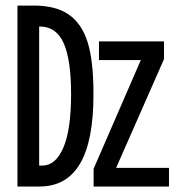

<svg xmlns="http://www.w3.org/2000/svg" viewBox="-20 -679 640 699"><path d="M320.3 -335.9Q320.3 -165.5 271.2 -82.8Q222.2 0 124 0H43.5V-658.7H103Q182.6 -658.7 229.7 -626.5Q276.9 -594.2 298.6 -526.6Q320.3 -459 320.3 -335.9ZM238.8 -335.9Q238.8 -461.9 211.7 -522.2Q184.6 -582.5 124.5 -582.5H122.6V-76.2H134.3Q182.6 -76.2 210.7 -141.6Q238.8 -207 238.8 -335.9ZM320.8 0V-64.5L492.7 -460.4H340.3V-528.3H577.1V-463.9L402.8 -67.9H595.2V0Z"/></svg>

Font: Courier New
Style: Regular
Weight: 400
Designer: Steve Matteson
Foundry: Ascender Corporation
Version: Version 2.00.3